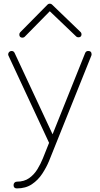

<svg xmlns="http://www.w3.org/2000/svg" viewBox="-20 -772 542 1043"><path d="M238.3 -747.1Q243.2 -752 250 -752Q257.8 -752 262.2 -747.6L417 -598.6Q420.4 -595.7 421.6 -591.8Q422.9 -587.9 422.9 -586.4Q422.9 -569.3 405.8 -569.3Q403.8 -569.3 400.1 -570.3Q396.5 -571.3 393.6 -574.2L250.5 -710.9L114.7 -572.8Q111.8 -569.8 108.2 -568.6Q104.5 -567.4 102.1 -567.4Q85 -567.4 85 -584.5Q85 -591.8 89.8 -596.7ZM43 -495.1Q54.7 -495.1 59.6 -483.9L265.6 -42.5L442.4 -483.4Q446.8 -495.1 459.5 -495.1Q477.5 -495.1 477.5 -477.1Q477.5 -472.7 476.1 -469.7L246.6 102.1Q232.4 136.7 209.7 171.4Q187 206.1 153.3 228.8Q119.6 251.5 71.8 251.5Q53.7 251.5 53.7 233.4Q53.7 225.6 58.8 220.2Q64 214.8 71.8 214.8Q111.3 214.8 138.2 195.8Q165 176.8 182.9 147.7Q200.7 118.7 212.9 88.4L246.6 3.9L26.4 -468.8Q24.4 -472.7 24.4 -476.6Q24.4 -484.4 29.8 -489.7Q35.2 -495.1 43 -495.1Z"/></svg>

Font: Manjari Thin
Style: Regular
Weight: 100
Designer: Santhosh Thottingal <santhosh.thottingal@gmail.com>
Version: Version 2.000